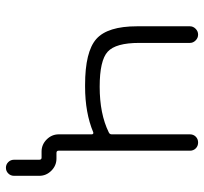

<svg xmlns="http://www.w3.org/2000/svg" viewBox="-40 -544 683 642"><g transform="rotate(90 301.0 -223.5)"><path d="M429.7 -517.6Q429.7 -529.3 437.5 -537.1Q445.3 -544.9 457 -544.9Q468.8 -544.9 476.6 -537.1Q484.4 -529.3 484.4 -517.6V-78.1Q484.4 -71.3 492.2 -71.3H510.7Q534.2 -71.3 551.3 -54.2Q568.4 -37.1 568.4 -13.7V70.3Q568.4 82 560.5 89.8Q552.7 97.7 541.5 97.7Q530.3 97.7 522.5 89.8Q514.6 82 514.6 70.3V-13.7Q514.6 -21.5 507.8 -21.5H487.3Q463.9 -21.5 446.8 -38.6Q429.7 -55.7 429.7 -79.1V-189.5Q429.7 -192.4 427.7 -193.8Q425.8 -195.3 422.9 -194.3Q357.4 -167 270.5 -167Q267.6 -167 264.6 -167Q153.3 -167 110.8 -204.6Q68.4 -242.2 68.4 -340.8V-517.6Q68.4 -528.3 76.7 -536.6Q85 -544.9 96.2 -544.9Q107.4 -544.9 115.7 -536.6Q124 -528.3 124 -517.6V-347.7Q124 -269.5 153.3 -242.7Q182.6 -215.8 270.5 -215.8Q361.3 -215.8 422.9 -246.1Q429.7 -249 429.7 -255.9Z"/></g></svg>

Font: irohamaru Light
Style: Regular
Weight: 200
Designer: [Source Han Sans]
Ryoko NISHIZUKA  (kana & ideographs); Paul D. Hunt (Latin, Greek & Cyrillic); Wenlong ZHANG  (bopomofo
Version: Version 1.01